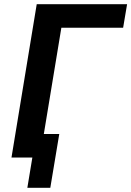

<svg xmlns="http://www.w3.org/2000/svg" viewBox="-20 -755 629 920"><path d="M111 145H221L264 -113H190L274 -622H570L589 -735H156L35 0H135Z"/></svg>

Font: Iosevka Sparkle XBdObl
Style: Regular
Weight: 800
Italic angle: -9°
Designer: Belleve Invis
Foundry: Belleve Invis
Version: Version 4.5.0; ttfautohint (v1.8.3)